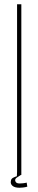

<svg xmlns="http://www.w3.org/2000/svg" viewBox="-20 -820 180 900"><path d="M60 0V-800H80V0ZM31 28Q32 18 42 13Q52 8 59 6L60 -14H76L78 0Q65 8 58 13Q51 18 51 25Q51 30 55.5 35Q60 40 73 40Q78 40 88 39Q98 38 105 36L108 55Q98 58 87.5 59Q77 60 71 60Q49 60 38.5 51Q28 42 31 28Z"/></svg>

Font: Big Shoulders Display Thin
Style: Regular
Weight: 100
Designer: Patric King
Foundry: XO Type Co
Version: Version 1.000; ttfautohint (v1.8.2)